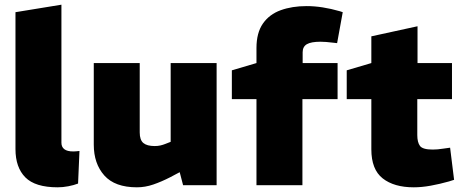

<svg xmlns="http://www.w3.org/2000/svg" viewBox="-20 -790 1969 819"><path d="M226 9Q130 9 88 -33.5Q46 -76 46 -154V-738L242 -770V-181Q242 -163 254.5 -153.5Q267 -144 292 -144Q297 -144 304 -144.5Q311 -145 319 -146L313 -7Q295 0 271.5 4.5Q248 9 226 9Z M564 9Q470 9 425 -41.5Q380 -92 380 -173V-521H576V-225Q576 -193 591.5 -180Q607 -167 640 -167Q653 -167 664 -169.5Q675 -172 685 -176L708 -185V-521H904V0H761L736 -96L772 -69L706 -34Q669 -15 634 -3Q599 9 564 9Z M1074 0V-367H969V-490L1074 -521V-585Q1074 -650 1101.5 -689.5Q1129 -729 1177.5 -746.5Q1226 -764 1288 -764Q1321 -764 1356.5 -758.5Q1392 -753 1430 -742L1442 -738L1418 -606L1400 -608Q1384 -610 1371 -611Q1358 -612 1347 -612Q1307 -612 1289 -601.5Q1271 -591 1271 -567V-521H1420V-367H1270V0Z M1745 9Q1661 9 1612.5 -29Q1564 -67 1564 -153V-367H1459V-490L1564 -521V-635L1761 -678V-521H1908V-367H1760V-214Q1760 -183 1771.5 -167.5Q1783 -152 1826 -152Q1836 -152 1847.5 -153Q1859 -154 1871 -156L1900 -160L1917 -23L1895 -16Q1856 -5 1817.5 2Q1779 9 1745 9Z"/></svg>

Font: REM Medium ExtraBold
Style: Regular
Weight: 800
Version: Version 1.005;gftools[0.9.28]